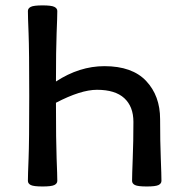

<svg xmlns="http://www.w3.org/2000/svg" viewBox="-20 -675 652 702"><path d="M516.6 6.8Q483.9 6.8 473.4 1.5Q462.9 -3.9 462.9 -13.7Q462.9 -34.2 465.3 -95.7Q467.8 -157.2 467.8 -229.5Q467.8 -285.2 434.6 -315.9Q401.4 -346.7 334.5 -346.7Q275.4 -346.7 184.6 -299.3Q184.6 -157.2 187 -95.7Q189.5 -34.2 189.5 -13.7Q189.5 -3.9 178.7 1.5Q168 6.8 135.7 6.8Q103 6.8 92.5 1.5Q82 -3.9 82 -13.7Q82 -34.2 84.5 -95.7Q86.9 -157.2 86.9 -324.2Q86.9 -491.2 84.5 -552.7Q82 -614.3 82 -634.8Q82 -644.5 92.5 -649.9Q103 -655.3 135.7 -655.3Q168 -655.3 178.7 -649.9Q189.5 -644.5 189.5 -634.8Q189.5 -614.3 187 -553.7Q184.6 -493.2 184.6 -377Q270.5 -433.1 361.8 -433.1Q463.4 -433.1 514.4 -378.9Q565.4 -324.7 565.4 -239.3Q565.4 -157.2 567.9 -95.7Q570.3 -34.2 570.3 -13.7Q570.3 -3.9 559.6 1.5Q548.8 6.8 516.6 6.8Z"/></svg>

Font: Bainsley
Style: Regular
Weight: 400
Designer: Paul James MIller
Foundry: High-Logic / Made with FontCreator
Version: Version 1.411;March 28, 2021;FontCreator 13.0.0.2683 64-bit